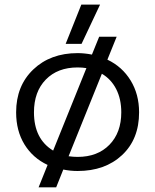

<svg xmlns="http://www.w3.org/2000/svg" viewBox="-20 -725 672 831"><path d="M264.2 -535.2 332 -705.1H413.1L333 -535.2ZM147 85.9 186 -11.2Q122.1 -41 85.9 -99.9Q49.8 -158.7 49.8 -238.8Q49.8 -353.5 124 -424.3Q198.2 -495.1 315.9 -495.1Q345.2 -495.1 377.9 -488.8L409.2 -565.9H484.9L444.8 -466.8Q508.8 -436.5 545.4 -376.7Q582 -316.9 582 -238.8Q582 -122.6 508.3 -53.7Q434.6 15.1 315.9 15.1Q284.7 15.1 253.9 8.8L223.1 85.9ZM210 -73.2 354 -430.2Q335.9 -433.1 315.9 -433.1Q229.5 -433.1 178.2 -380.6Q127 -328.1 127 -238.8Q127 -123.5 210 -73.2ZM315.9 -45.9Q402.3 -45.9 453.6 -98.4Q504.9 -150.9 504.9 -238.8Q504.9 -296.4 482.9 -339.4Q460.9 -382.3 420.9 -405.8L276.9 -48.8Q296.9 -45.9 315.9 -45.9Z"/></svg>

Font: Prompt Light
Style: Regular
Weight: 300
Designer: Katatrad Team
Foundry: CadsonDemak
Version: Version 1.000;PS 001.000;hotconv 1.0.88;makeotf.lib2.5.64775